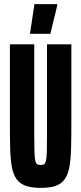

<svg xmlns="http://www.w3.org/2000/svg" viewBox="-20 -903 394 931"><path d="M177 8Q133 8 105 -2Q77 -12 61 -33.5Q45 -55 38 -91Q31 -127 29.5 -178.5Q28 -230 28 -301V-688H146V-246Q146 -196 147 -167Q148 -138 151 -124.5Q154 -111 160 -107Q166 -103 177 -103Q188 -103 194 -107Q200 -111 203 -124.5Q206 -138 207 -167Q208 -196 208 -246V-688H326V-301Q326 -230 324.5 -178.5Q323 -127 316 -91Q309 -55 293 -33Q277 -11 249.5 -1.5Q222 8 177 8ZM126 -739V-744L147 -883H258V-878L224 -739Z"/></svg>

Font: Saira UltraCondensed ExtraBold
Style: Regular
Weight: 800
Width: 1
Designer: Hector Gatti with collaboration of the Omnibus-Type team
Foundry: Omnibus-Type
Version: Version 1.101